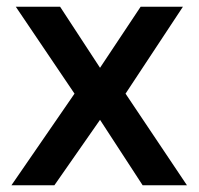

<svg xmlns="http://www.w3.org/2000/svg" viewBox="-20 -552 594 572"><path d="M399 -532H525L354 -273L537 0H405L278 -195L142 0H14L202 -273L27 -532H159L278 -350Z"/></svg>

Font: Sapa
Style: Regular
Weight: 400
Version: Version 1.20 June 8, 2016